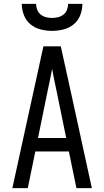

<svg xmlns="http://www.w3.org/2000/svg" viewBox="-20 -975 540 995"><path d="M44 0 205 -735H295L349 -490L456 0H376L337 -190H163L124 0ZM323 -260 276 -490Q269 -522 262.5 -554Q256 -586 250 -618Q244 -586 237.5 -554Q231 -522 224 -490L177 -260ZM250 -815Q220 -815 190.5 -822.5Q161 -830 138 -849Q115 -868 104 -896.5Q93 -925 93 -955H167Q167 -939 173 -924Q179 -909 191 -899.5Q203 -890 218.5 -886Q234 -882 250 -882Q266 -882 281.5 -886Q297 -890 309 -899.5Q321 -909 327 -924Q333 -939 333 -955H407Q407 -925 396 -896.5Q385 -868 362 -849Q339 -830 309.5 -822.5Q280 -815 250 -815Z"/></svg>

Font: Iosevka Term SS14
Style: Regular
Weight: 400
Monospace: yes
Designer: Belleve Invis
Foundry: Belleve Invis
Version: Version 24.1.1; ttfautohint (v1.8.4)